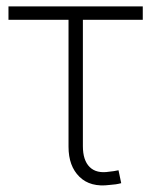

<svg xmlns="http://www.w3.org/2000/svg" viewBox="-20 -562 462 587"><path d="M315.4 3.4Q256.3 11.2 222.9 -21.5Q189.5 -54.2 189.5 -113.3V-501.5H5.9V-542.5H416.5V-501.5H233.4V-115.2Q233.4 -71.8 254.2 -51.3Q274.9 -30.8 314 -37.1Q320.3 -37.6 327.9 -38.8Q335.4 -40 342.3 -41.5L350.6 -2Q343.3 0 334 1.5Q324.7 2.9 315.4 3.4Z"/></svg>

Font: Inter 16pt ExtraLight
Style: Regular
Weight: 250
Version: Version 4.001;git-66647c0bb